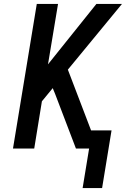

<svg xmlns="http://www.w3.org/2000/svg" viewBox="-20 -755 640 976"><path d="M499 201H400L433 0H366L260 -278L248 -307L193 -240L154 0H46L167 -735H275L224 -428L470 -735H600L325 -401L443 -92H547Z"/></svg>

Font: Iosevka SS04 SmBd Ex Obl
Style: Regular
Weight: 600
Width: 7
Italic angle: -9°
Monospace: yes
Designer: Belleve Invis
Foundry: Belleve Invis
Version: Version 19.0.0; ttfautohint (v1.8.4)